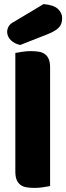

<svg xmlns="http://www.w3.org/2000/svg" viewBox="-20 -911 324 939"><path d="M225 -1Q214 1 192.5 4.5Q171 8 149 8Q127 8 109.5 5Q92 2 80 -7Q68 -16 61.5 -31.5Q55 -47 55 -72V-652Q66 -654 87.5 -657.5Q109 -661 131 -661Q153 -661 170.5 -658Q188 -655 200 -646Q212 -637 218.5 -621.5Q225 -606 225 -581ZM193 -891Q242 -887 263 -867.5Q284 -848 284 -822Q284 -793 267.5 -776Q251 -759 216 -745L79 -691Q50 -697 32.5 -715Q15 -733 15 -755Q15 -769 22.5 -782Q30 -795 46 -803Z"/></svg>

Font: Baloo Paaji
Style: Regular
Weight: 400
Designer: Shuchita Grover and Ek Type
Foundry: Ek Type
Version: Version 1.443;PS 1.000;hotconv 16.6.51;makeotf.lib2.5.65220;